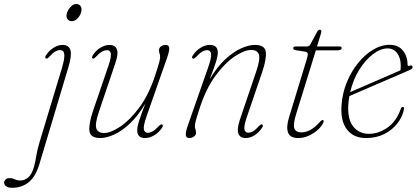

<svg xmlns="http://www.w3.org/2000/svg" viewBox="-149 -664 2036 934"><path d="M200.5 -561Q187 -561 179.8 -570.5Q172.5 -580 175 -594Q178 -611 192 -627.8Q206 -644.5 222 -644.5Q235.5 -644.5 242.5 -635Q249.5 -625.5 247 -611Q244.5 -593.5 230.8 -577.2Q217 -561 200.5 -561ZM184.5 -340 43.5 131.5Q25 194 -8.5 221.8Q-42 249.5 -90 249.5Q-109.5 249.5 -119.2 242Q-129 234.5 -129 224.5Q-129 216.5 -122.5 209.5Q-116 202.5 -102.5 202.5Q-87.5 202.5 -76.8 208.2Q-66 214 -49 214Q-30.5 214 -12.5 199.8Q5.5 185.5 16.5 147Q23 123.5 27.5 94.2Q32 65 44 25.5L151.5 -330.5Q166 -378 163.8 -399.2Q161.5 -420.5 143.5 -420.5Q132 -420.5 118.8 -412.8Q105.5 -405 89.5 -386.5Q81.5 -377.5 75 -379.5Q68.5 -381.5 73 -392Q85 -413.5 108.2 -429.5Q131.5 -445.5 156 -445.5Q186 -445.5 193.5 -420.2Q201 -395 184.5 -340Z M640 -58.5Q646.5 -54.5 640 -43.5Q624.5 -20 601.8 -6.2Q579 7.5 557 7.5Q518.5 7.5 518.5 -30Q518.5 -47.5 527.8 -76.8Q537 -106 558 -160Q521.5 -99 482 -62.2Q442.5 -25.5 405.2 -9Q368 7.5 339.5 7.5Q290 7.5 286 -26.8Q282 -61 303.5 -124.5L379 -345.5Q393 -387 390 -403.5Q387 -420 371 -420Q360 -420 347.5 -413Q335 -406 318 -388Q307 -376.5 301.5 -379.5Q295.5 -383 302 -394.5Q316.5 -418 339.2 -431.8Q362 -445.5 384 -445.5Q411 -445.5 419.5 -424.2Q428 -403 412 -356.5L332 -120Q312 -60.5 319.8 -38.8Q327.5 -17 357 -17Q389.5 -17 436.2 -48.2Q483 -79.5 529 -141.5Q575 -203.5 605.5 -296.5Q622 -346.5 626 -362.8Q630 -379 630 -387Q630 -396 627.2 -403.2Q624.5 -410.5 624.5 -420Q624.5 -431.5 634.5 -438.5Q644.5 -445.5 657.5 -445.5Q672 -445.5 674 -431.8Q676 -418 663.5 -382L564 -98.5Q548 -52.5 550.8 -35.2Q553.5 -18 570.5 -18Q581 -18 593.5 -25Q606 -32 624 -51Q635 -61.5 640 -58.5Z M788.5 -379.5Q781.5 -383 789 -394.5Q805 -419 827.5 -432.2Q850 -445.5 872 -445.5Q910.5 -445.5 910.5 -408Q910.5 -390.5 901.2 -361.5Q892 -332.5 871 -278Q907 -339 947 -375.8Q987 -412.5 1024.5 -429Q1062 -445.5 1090.5 -445.5Q1140 -445.5 1144 -411.2Q1148 -377 1126.5 -313.5L1051 -92.5Q1037 -51 1040.2 -34.8Q1043.5 -18.5 1059 -18.5Q1069.5 -18.5 1081.8 -25.2Q1094 -32 1111 -51Q1121.5 -61.5 1126.5 -58.5Q1133 -54.5 1127 -44.5Q1110 -18.5 1088.8 -5.5Q1067.5 7.5 1046 7.5Q1019 7.5 1010.8 -13.8Q1002.5 -35 1018 -82L1098 -318Q1118 -377.5 1110.2 -399.2Q1102.5 -421 1073 -421Q1040.5 -421 993.5 -390Q946.5 -359 900.2 -296.8Q854 -234.5 823.5 -141.5Q807 -91.5 803 -75.2Q799 -59 799 -51Q799 -42 801.8 -34.8Q804.5 -27.5 804.5 -18Q804.5 -7 794.5 0.2Q784.5 7.5 771.5 7.5Q757 7.5 755 -6.5Q753 -20.5 765.5 -56L865 -340Q880.5 -385.5 877.8 -402.8Q875 -420 858.5 -420Q847.5 -420 834.8 -412.8Q822 -405.5 805.5 -387.5Q794.5 -376.5 788.5 -379.5Z M1336.5 -412.5 1288.5 -420Q1277.5 -422 1277.5 -429.5Q1277.5 -438 1289.5 -438H1344Q1355 -438 1359.5 -446L1394.5 -510.5Q1399.5 -519.5 1406.5 -519.5Q1414 -519.5 1414 -510.5Q1414 -505 1409 -490L1393 -438H1503Q1513 -438 1513 -430.5Q1513 -419 1491 -419H1387.5L1292 -110.5Q1275.5 -57 1283.2 -38.5Q1291 -20 1317 -20Q1363 -20 1408.5 -72.5Q1416 -81 1421.5 -80Q1427.5 -78.5 1424.5 -69.5Q1417.5 -51.5 1398.5 -33.8Q1379.5 -16 1354 -4.2Q1328.5 7.5 1301.5 7.5Q1262.5 7.5 1252.5 -18.8Q1242.5 -45 1256.5 -91.5L1342.5 -373.5Q1349 -394.5 1348 -402.5Q1347 -410.5 1336.5 -412.5Z M1815.5 -129.5Q1808 -94.5 1783.8 -63.2Q1759.5 -32 1720.8 -12.2Q1682 7.5 1631.5 7.5Q1570.5 7.5 1538.5 -34.5Q1506.5 -76.5 1512.5 -153Q1516.5 -211 1538 -263.5Q1559.5 -316 1592.8 -357.2Q1626 -398.5 1665.8 -422.2Q1705.5 -446 1746.5 -446Q1788.5 -446 1811 -418Q1833.5 -390 1833.5 -350.5Q1833.5 -340.5 1845 -344.5Q1857 -348.5 1858 -338.5Q1859.5 -330.5 1844.5 -323.5Q1820.5 -313 1779.2 -295.2Q1738 -277.5 1692.2 -257.8Q1646.5 -238 1607.8 -221.5Q1569 -205 1550.5 -196.5Q1547.5 -180 1546 -163Q1539.5 -87.5 1568 -50.2Q1596.5 -13 1646 -13Q1692 -13 1735.2 -42.8Q1778.5 -72.5 1800.5 -134Q1804 -144 1810 -144Q1818.5 -144 1815.5 -129.5ZM1737 -428.5Q1702 -428.5 1665.2 -400.5Q1628.5 -372.5 1598.5 -324.5Q1568.5 -276.5 1554.5 -216Q1573 -224 1603.8 -237.2Q1634.5 -250.5 1670.2 -266Q1706 -281.5 1740 -296.2Q1774 -311 1799 -322Q1800.5 -330 1800.5 -345Q1800.5 -381.5 1783.2 -405Q1766 -428.5 1737 -428.5Z"/></svg>

Font: Fraunces 72pt Soft Thin
Style: Italic
Weight: 100
Italic angle: -16°
Version: Version 1.000;[0bf87f6ff]